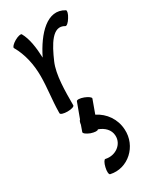

<svg xmlns="http://www.w3.org/2000/svg" viewBox="-263 -648 1016 1230"><g transform="rotate(-30 244.5 -32.5)"><path d="M182 0C182 -104 182 -226 217 -306C260 -405 317 -511 392 -465C400 -460 418 -476 432 -500C447 -523 453 -546 446 -551C339 -617 233 -502 165 -363C162 -436 153 -508 124 -559C120 -566 96 -561 72 -547C48 -533 32 -516 36 -508C78 -435 95 -351 95 -267C95 -181 81 -97 80 -11C80 -11 80 -10 80 -9C80 -9 80 -8 80 -6C80 -6 80 -5 80 -4C80 -3 80 -1 80 0C80 9 103 16 131 16C159 16 182 9 182 0ZM215 -11 174 100C168 104 164 116 162 132L146 177C143 186 162 200 188 210C215 219 238 220 241 212H242C284 227 317 258 319 302C323 368 257 416 188 400C180 398 168 419 162 446C155 474 157 498 166 500C286 527 398 425 390 298C386 220 340 155 274 122L310 23C313 15 294 1 268 -9C241 -19 218 -20 215 -11Z"/></g></svg>

Font: Nupuram Medium
Style: Regular
Weight: 500
Designer: Santhosh Thottingal (santhosh.thottingal@gmail.com)
Foundry: SMC
Version: Version 1.000